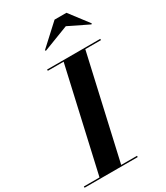

<svg xmlns="http://www.w3.org/2000/svg" viewBox="-281 -1092 1026 1189"><g transform="rotate(-30 232.0 -497.0)"><path d="M357 -924.5 500.5 -854.5 505 -859.5 402 -994.5H317L170 -859.5L175 -854.5ZM-42.5 -9V0H337.5V-9H224.5L390.5 -741H502.5V-750H122.5V-741H235.5L69.5 -9Z"/></g></svg>

Font: Bodoni* 24pt
Style: Bold Italic
Weight: 700
Italic angle: -13°
Version: Version 2.3